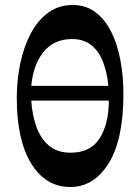

<svg xmlns="http://www.w3.org/2000/svg" viewBox="-20 -732 558 767"><path d="M261 15Q162 15 104.5 -79Q47 -173 47 -340Q47 -412 61 -478.5Q75 -545 102.5 -597.5Q130 -650 172 -681Q214 -712 271 -712Q323 -712 361 -683.5Q399 -655 424 -605.5Q449 -556 461 -491.5Q473 -427 473 -356Q473 -174 414 -79.5Q355 15 261 15ZM262 -122Q341 -122 377.5 -178.5Q414 -235 415 -330H105Q108 -277 124 -229.5Q140 -182 173.5 -152Q207 -122 262 -122ZM105 -389H413Q408 -441 392 -483.5Q376 -526 345.5 -551Q315 -576 268 -576Q195 -576 153.5 -524Q112 -472 105 -389Z"/></svg>

Font: STIX Two Text
Style: Bold
Weight: 700
Designer: Ross Mills, John Hudson & Paul Hanslow, Tiro Typeworks Ltd; with prior portions MicroPress Inc., and Coen Hoffman.
Foundry: Tiro Typeworks Ltd
Version: Version 2.13 b171